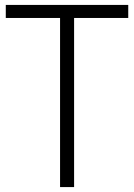

<svg xmlns="http://www.w3.org/2000/svg" viewBox="-20 -760 544 780"><path d="M224 0V-687H3.5V-740H501V-687H281V0Z"/></svg>

Font: Encode Sans Cnd Lt
Style: Regular
Weight: 300
Width: 3
Designer: Multiple Designers
Foundry: Impallari Type
Version: Version 3.002; ttfautohint (v1.8.3) -l 8 -r 50 -G 200 -x 14 